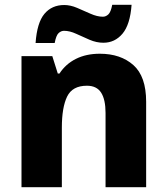

<svg xmlns="http://www.w3.org/2000/svg" viewBox="-20 -784 699 804"><path d="M398 -559Q485 -559 538.5 -511.5Q592 -464 592 -358V0H422V-311Q422 -367 403.5 -396Q385 -425 344 -425Q283 -425 261 -379.5Q239 -334 239 -250V0H70V-549H199L222 -476H229Q255 -516 298 -537.5Q341 -559 398 -559ZM129 -604Q135 -689 166 -726Q197 -763 249 -763Q275 -763 303 -751Q331 -739 359 -726.5Q387 -714 411 -714Q423 -714 433.5 -723.5Q444 -733 450 -764H531Q525 -681 493 -643Q461 -605 413 -605Q384 -605 355 -617.5Q326 -630 299 -642.5Q272 -655 248 -655Q236 -655 225.5 -645.5Q215 -636 209 -604Z"/></svg>

Font: Noto Sans Khmer UI ExtraBold
Style: Regular
Weight: 800
Designer: Danh Hong and the Monotype Design Team
Foundry: Monotype Imaging Inc.
Version: Version 2.002; ttfautohint (v1.8.4.7-5d5b)